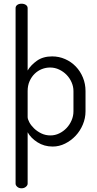

<svg xmlns="http://www.w3.org/2000/svg" viewBox="-20 -783 525 1035"><path d="M96 -763Q110 -763 119.5 -756.5Q129 -750 129 -739V-403Q146 -432 179 -455.5Q212 -479 261 -479Q298 -479 331 -464.5Q364 -450 388.5 -424.5Q413 -399 427 -365Q441 -331 441 -292V-183Q441 -146 426.5 -111.5Q412 -77 387.5 -51Q363 -25 331 -9Q299 7 264 7Q218 7 182 -16Q146 -39 129 -70V207Q129 216 119.5 224Q110 232 96 232Q82 232 73 224Q64 216 64 207V-739Q64 -750 73 -756.5Q82 -763 96 -763ZM376 -292Q376 -316 366 -339Q356 -362 339 -379.5Q322 -397 299 -408Q276 -419 250 -419Q227 -419 205.5 -410.5Q184 -402 167 -385.5Q150 -369 139.5 -345.5Q129 -322 129 -292V-152Q129 -141 138 -124Q147 -107 163.5 -91Q180 -75 202.5 -64Q225 -53 252 -53Q277 -53 299.5 -64Q322 -75 339 -93Q356 -111 366 -134.5Q376 -158 376 -183Z"/></svg>

Font: AkaAcidDosis
Style: Regular
Weight: 400
Designer: Edgar Tolentino, Pablo Impallari, Igino Marini, Aka-Acid
Foundry: Edgar Tolentino, Pablo Impallari, Igino Marini, Cyberella
Version: Version 1.007